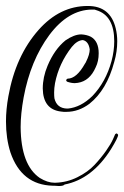

<svg xmlns="http://www.w3.org/2000/svg" viewBox="-20 -582 415 642"><path d="M370 -136Q374 -134 375 -131Q375 -122 351 -83Q288 17 196 35Q192 40 177 40Q171 40 161 39Q157 39 156 39Q52 36 15 -72Q0 -119 0 -176Q0 -216 8 -260Q32 -395 109 -482Q180 -562 273 -562H274Q349 -562 367 -487Q372 -466 372 -444Q372 -409 362 -375Q337 -281 279 -235Q243 -208 202 -208Q199 -208 193 -208Q187 -209 184 -209Q124 -216 123 -286Q123 -324 139 -362Q162 -417 199 -447Q228 -467 252 -467Q270 -466 284 -459Q310 -444 310 -404Q310 -377 300 -357Q280 -311 240 -305Q235 -304 230 -304Q218 -304 204 -309Q202 -311 201 -314Q203 -318 206 -319Q236 -319 264 -369Q267 -373 268 -376Q280 -400 280 -417Q276 -444 257 -448Q238 -447 220 -425Q177 -370 164 -304Q161 -287 161 -273Q161 -260 162 -253Q170 -220 204 -219H207Q250 -223 289 -261Q334 -308 353 -378Q362 -412 362 -444Q362 -530 302 -548Q299 -549 296 -550H287Q208 -549 145 -465Q82 -380 59 -256Q49 -201 49 -157Q50 -30 113 13Q139 29 162 29H165Q204 28 239 10.5Q274 -7 296 -30.5Q318 -54 334.5 -77.5Q351 -101 358 -117L365 -133Q367 -135 370 -136Z"/></svg>

Font: Maria
Style: Christmas
Weight: 400
Designer: Muhammad Yoni
Version: Version 001.000